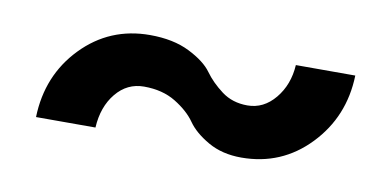

<svg xmlns="http://www.w3.org/2000/svg" viewBox="-34 -420 641 315"><g transform="rotate(10 287.0 -262.0)"><path d="M378 -176Q346 -176 322.5 -189.5Q299 -203 287.5 -219.5Q276 -236 254 -249.5Q232 -263 201 -263Q173 -263 154.5 -240.5Q136 -218 134 -183H35Q37 -253 83 -300.5Q129 -348 196 -348Q235 -348 262 -334.5Q289 -321 300.5 -305Q312 -289 330 -275.5Q348 -262 373 -262Q400 -262 419 -285Q438 -308 440 -341H539Q537 -272 491 -224Q445 -176 378 -176Z"/></g></svg>

Font: MB Grotesk
Style: Regular
Weight: 400
Designer: Nawras Khrais
Foundry: Nawras Khrais
Version: Version 1.000;PS 001.000;hotconv 1.0.88;makeotf.lib2.5.64775